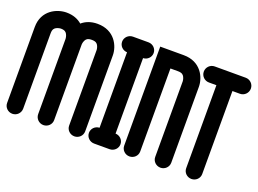

<svg xmlns="http://www.w3.org/2000/svg" viewBox="-114 -963 1629 1211"><g transform="rotate(20 701.0 -358.0)"><path d="M254.6 -681.1C229.8 -702.7 195.5 -717.2 150.5 -717.2C87.3 -717.2 -7.5 -675.8 -7.5 -562.5V-52.6C-7.5 -23.5 16.6 0.1 46.3 0.1C76 0.1 100.1 -24 100.1 -53.7V-559.4C100.1 -588.1 111.1 -596.2 120.8 -601.5C133.7 -608.6 149.1 -609.6 150.6 -609.7C179.2 -609.6 187.3 -598.7 192.5 -589C199.8 -575.5 200.6 -560.7 200.7 -559.2V-53.7C200.7 -24 224.8 0.1 254.5 0.1C284.2 0.1 308.3 -23.4 308.3 -52.4V-560.5C308.3 -560.5 308.7 -574.4 315.6 -587.9C321 -598.3 329.1 -609.7 358.6 -609.7C387.3 -609.7 395.4 -599 400.7 -589.5C408 -576.4 408.8 -561.8 408.9 -560.5V-52.5C408.9 -23.5 433 0 462.7 0C492.4 0 516.5 -23.6 516.5 -52.7V-562.8C516.5 -624.6 474.1 -717.2 358.7 -717.2C313.7 -717.2 279.4 -702.7 254.6 -681.1Z M541.8 -664.6C541.8 -636.1 564.9 -612.8 593.9 -612V-105.4C565 -104.5 541.8 -81.3 541.8 -52.7C541.8 -23.6 565.9 0 595.6 0.1H699.7C729.4 0.1 753.5 -23.5 753.5 -52.6C753.5 -81.2 730.3 -104.4 701.4 -105.3V-611.9C730.3 -612.8 753.5 -636 753.5 -664.6C753.5 -693.7 729.4 -717.3 699.7 -717.3H595.6C565.9 -717.3 541.8 -693.6 541.8 -664.6Z M1094.3 -52.6V-562.5C1094.3 -624.4 1052 -717.2 936.4 -717.2H778.5V-52.6C778.5 -23.5 802.5 0.2 832.3 0.2C862 0.2 886.1 -23.3 886.1 -52.3V-609.6H936.4C965.1 -609.6 973.2 -599 978.5 -589.4C985.8 -576.3 986.6 -561.7 986.7 -560.4V-52.4C986.7 -23.4 1010.8 0.1 1040.5 0.1C1070.2 0.1 1094.3 -23.5 1094.3 -52.6Z M1194.6 -52.3C1194.6 -23.3 1218.7 0.2 1248.4 0.2C1278.1 0.2 1302.2 -23.3 1302.2 -52.3V-609.6H1352.5C1382.2 -609.6 1406.3 -633.7 1406.3 -663.4C1406.3 -693.1 1382.2 -717.2 1352.5 -717.2H1144.3C1114.6 -717.2 1090.5 -693 1090.5 -663.4C1090.5 -633.8 1114.6 -609.6 1144.3 -609.6H1194.6Z"/></g></svg>

Font: Cactron
Style: Bold
Weight: 900
Version: Version 1.0